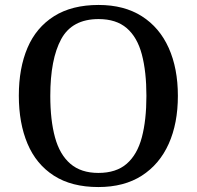

<svg xmlns="http://www.w3.org/2000/svg" viewBox="-20 -745 794 775"><path d="M377 10Q269 10 197.5 -36Q126 -82 91 -165Q56 -248 56 -359Q56 -470 91 -552Q126 -634 198 -679.5Q270 -725 378 -725Q481 -725 552.5 -679.5Q624 -634 661 -551.5Q698 -469 698 -358Q698 -247 661 -164.5Q624 -82 552.5 -36Q481 10 377 10ZM377 -47Q449 -47 491.5 -84Q534 -121 552.5 -190.5Q571 -260 571 -358Q571 -456 552.5 -525.5Q534 -595 491.5 -631.5Q449 -668 378 -668Q271 -668 227 -587Q183 -506 183 -358Q183 -260 202 -190.5Q221 -121 264 -84Q307 -47 377 -47Z"/></svg>

Font: Noto Serif Khmer Medium
Style: Regular
Weight: 500
Version: Version 2.003